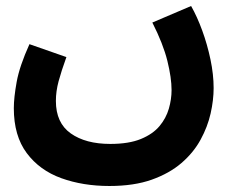

<svg xmlns="http://www.w3.org/2000/svg" viewBox="-20 -388 781 639"><path d="M26 -28Q26 -63 35.5 -115.5Q45 -168 78 -241L201 -198Q184 -151 175 -117.5Q166 -84 166 -52Q166 21 215.5 56Q265 91 347 91Q409 91 449 74.5Q489 58 511 31.5Q533 5 542 -26.5Q551 -58 551 -88Q551 -129 537 -185.5Q523 -242 487 -313L616 -368Q636 -333 653 -286.5Q670 -240 680.5 -190Q691 -140 691 -95Q691 -55 681 -10.5Q671 34 647.5 77Q624 120 584 154.5Q544 189 485 210Q426 231 344 231Q256 231 184 205Q112 179 69 121.5Q26 64 26 -28Z"/></svg>

Font: Noto IKEA Arabic
Style: Bold
Weight: 700
Designer: Monotype Design Team
Foundry: Monotype Imaging Inc.
Version: Version 1.200